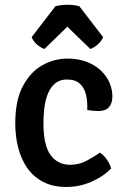

<svg xmlns="http://www.w3.org/2000/svg" viewBox="-20 -746 512 780"><path d="M334.5 -299Q336 -332.5 329.5 -360.8Q323 -389 304.5 -406Q286 -423 251 -423Q205.5 -423 181 -378.8Q156.5 -334.5 156.5 -244.5Q156.5 -156.5 185.2 -116.5Q214 -76.5 265.5 -76.5Q299.5 -76.5 329.8 -92Q360 -107.5 385.5 -126Q400 -117.5 413.8 -98.2Q427.5 -79 431.5 -61Q397.5 -27.5 350 -7Q302.5 13.5 249 13.5Q195 13.5 155.8 -6.8Q116.5 -27 91.5 -62.5Q66.5 -98 54.2 -144.8Q42 -191.5 42 -244.5Q42 -338 72.8 -396Q103.5 -454 152 -481Q200.5 -508 253.5 -508Q298.5 -508 333 -494.5Q367.5 -481 390.5 -458.8Q413.5 -436.5 425 -409.5Q436.5 -382.5 436.5 -354.5Q436.5 -326.5 422.8 -310.8Q409 -295 380.5 -295Q367 -295 356.5 -296Q346 -297 334.5 -299ZM302.5 -720.5 399 -595Q391.5 -577 375.5 -564Q359.5 -551 347 -547L253.5 -637.5L160.5 -547Q147.5 -551 131.8 -564Q116 -577 108.5 -595L205 -720.5Q225.5 -726.5 253.5 -726.5Q282 -726.5 302.5 -720.5Z"/></svg>

Font: Signika Negative Light Medium
Style: Regular
Weight: 500
Version: Version 2.001